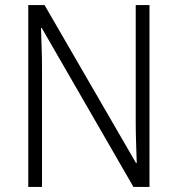

<svg xmlns="http://www.w3.org/2000/svg" viewBox="-20 -734 698 754"><path d="M567 0H504L144 -624H141Q142 -587 143.5 -548Q145 -509 145 -466V0H91V-714H155L514 -94H517Q516 -128 514.5 -171.5Q513 -215 513 -251V-714H567Z"/></svg>

Font: Noto Sans Lao Looped SemiCondensed Light
Style: Regular
Weight: 300
Width: 4
Designer: Mark Frömberg, Ben Mitchell
Foundry: The Fontpad Ltd
Version: Version 1.002; ttfautohint (v1.8.4.7-5d5b)